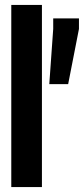

<svg xmlns="http://www.w3.org/2000/svg" viewBox="-20 -763 342 783"><path d="M26 0V-743H151V0ZM181 -420 197 -645V-688H302V-645L258 -420Z"/></svg>

Font: Saira Ultra Condensed Black
Style: Regular
Weight: 900
Width: 1
Designer: Hector Gatti with collaboration of the Omnibus-Type team
Foundry: Omnibus-Type
Version: Version 1.001; ttfautohint (v1.8)